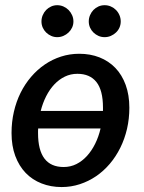

<svg xmlns="http://www.w3.org/2000/svg" viewBox="-20 -730 568 757"><path d="M292.5 -518Q336 -518 372.2 -503.8Q408.5 -489.5 434.8 -462.2Q461 -435 475.5 -395.2Q490 -355.5 490 -305Q490 -262 480.8 -222Q471.5 -182 454.2 -147.2Q437 -112.5 412.8 -84Q388.5 -55.5 358.8 -35.2Q329 -15 294.8 -3.8Q260.5 7.5 223 7.5Q180 7.5 143.8 -6.8Q107.5 -21 81.2 -48.2Q55 -75.5 40.2 -115.2Q25.5 -155 25.5 -205.5Q25.5 -249.5 34.8 -289.5Q44 -329.5 61.2 -364.2Q78.5 -399 102.8 -427.2Q127 -455.5 156.8 -475.8Q186.5 -496 220.8 -507Q255 -518 292.5 -518ZM386 -292.5V-305.5Q386 -374 360.2 -406.5Q334.5 -439 285 -439Q258.5 -439 235.8 -428Q213 -417 194.5 -397.5Q176 -378 162.2 -351Q148.5 -324 140.5 -292.5ZM130.5 -223.5Q130 -219 130 -214.2Q130 -209.5 130 -205Q130 -71.5 231 -71.5Q258 -71.5 281 -83Q304 -94.5 322.8 -115Q341.5 -135.5 355.2 -163.2Q369 -191 376.5 -223.5ZM269.5 -645.5Q269.5 -632.5 264.2 -621.2Q259 -610 250.2 -601.8Q241.5 -593.5 230 -588.5Q218.5 -583.5 205.5 -583.5Q193 -583.5 181.8 -588.5Q170.5 -593.5 162 -601.8Q153.5 -610 148.5 -621.2Q143.5 -632.5 143.5 -645.5Q143.5 -658.5 148.5 -670.2Q153.5 -682 162 -690.8Q170.5 -699.5 181.8 -704.5Q193 -709.5 205.5 -709.5Q218.5 -709.5 230 -704.5Q241.5 -699.5 250.2 -690.8Q259 -682 264.2 -670.2Q269.5 -658.5 269.5 -645.5ZM456 -645.5Q456 -632.5 451 -621.2Q446 -610 437.2 -601.8Q428.5 -593.5 417 -588.5Q405.5 -583.5 392.5 -583.5Q379.5 -583.5 368.2 -588.5Q357 -593.5 348.5 -601.8Q340 -610 335 -621.2Q330 -632.5 330 -645.5Q330 -658.5 335 -670.2Q340 -682 348.5 -690.8Q357 -699.5 368.2 -704.5Q379.5 -709.5 392.5 -709.5Q405.5 -709.5 417 -704.5Q428.5 -699.5 437.2 -690.8Q446 -682 451 -670.2Q456 -658.5 456 -645.5Z"/></svg>

Font: Lato SemiBold
Style: Italic
Weight: 600
Italic angle: -7°
Designer: Lukasz Dziedzic with Adam Twardoch and Botio Nikoltchev
Foundry: tyPoland Lukasz Dziedzic
Version: Version 2.015; 2015-08-06; http://www.latofonts.com/